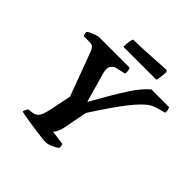

<svg xmlns="http://www.w3.org/2000/svg" viewBox="-219 -1031 1205 1205"><g transform="rotate(45 383.0 -429.0)"><path d="M363 0Q355 0 332 -2.5Q309 -5 277.5 -9.5Q246 -14 215 -18.5Q184 -23 160 -27.5Q136 -32 127 -35Q130 -47 134 -55Q138 -63 142 -69L175 -73Q194 -76 206.5 -85.5Q219 -95 227.5 -117Q236 -139 244 -176L271 -311L162 -605Q155 -622 145.5 -631Q136 -640 117 -640H64Q62 -644 59 -652.5Q56 -661 57 -671Q63 -678 79.5 -685.5Q96 -693 112.5 -698.5Q129 -704 136 -704H407Q411 -698 413.5 -687Q416 -676 413 -657L357 -645Q336 -641 323 -627.5Q310 -614 310 -594Q310 -587 311.5 -579Q313 -571 315 -562L370 -367H373Q414 -440 446 -494Q478 -548 504 -588.5Q530 -629 553.5 -656.5Q577 -684 600 -704H758Q761 -697 764 -686.5Q767 -676 765 -662L708 -646Q688 -641 667.5 -629Q647 -617 623.5 -593.5Q600 -570 570 -533Q540 -496 502 -441Q464 -386 414 -309L383 -148Q378 -123 368.5 -105Q359 -87 352 -80L448 -67Q449 -63 450.5 -55.5Q452 -48 451 -35Q434 -22 408 -11Q382 0 363 0ZM287 -769Q287 -798 290.5 -818Q294 -838 298 -844Q328 -844 369 -846Q410 -848 452 -850.5Q494 -853 528 -855Q562 -857 580 -858L590 -849Q589 -822 585.5 -799.5Q582 -777 579 -769Z"/></g></svg>

Font: Texturina 12pt ExtraBold
Style: Italic
Weight: 800
Italic angle: -11°
Designer: Guillermo Torres Carreño
Foundry: Omnibus-Type
Version: Version 1.002